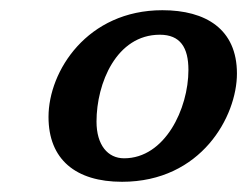

<svg xmlns="http://www.w3.org/2000/svg" viewBox="-20 -739 484 376"><path d="M219 -383C374 -383 444 -511 444 -595C444 -682 383 -719 298 -719C151 -719 75 -600 75 -510C75 -427 128 -383 219 -383ZM223 -429C191 -429 169 -455 169 -501C169 -576 208 -671 293 -671C333 -671 349 -646 349 -602C349 -526 303 -429 223 -429Z"/></svg>

Font: Noto Serif Semi
Style: Italic
Weight: 600
Italic angle: -12°
Designer: Monotype Design Team
Foundry: Monotype Imaging Inc.
Version: Version 1.901